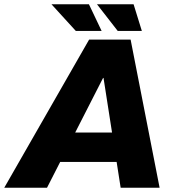

<svg xmlns="http://www.w3.org/2000/svg" viewBox="-58 -887 836 907"><path d="M-38 0 363 -700H559L696 0H512L431 -519H429L164 0ZM178 -122 206 -261H555L527 -122ZM300 -741 185 -867H362L422 -741ZM498 -741 400 -867H573L612 -741Z"/></svg>

Font: REM
Style: Bold Italic
Weight: 700
Italic angle: -11°
Designer: Octavio Pardo
Foundry: Ashler Design
Version: Version 1.005;gftools[0.9.28]